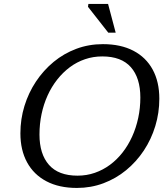

<svg xmlns="http://www.w3.org/2000/svg" viewBox="-20 -916 820 946"><path d="M174.5 -253Q174.5 -157 221.2 -103.8Q268 -50.5 362 -50.5Q407 -50.5 447.2 -64.5Q487.5 -78.5 522 -104Q556.5 -129.5 584 -164.8Q611.5 -200 631 -243Q650.5 -286 661 -334.8Q671.5 -383.5 671.5 -435.5Q671.5 -532 624.8 -585Q578 -638 484 -638Q439 -638 398.8 -624.2Q358.5 -610.5 324 -584.8Q289.5 -559 261.8 -523.8Q234 -488.5 214.5 -445.5Q195 -402.5 184.8 -354Q174.5 -305.5 174.5 -253ZM765 -429.5Q765 -360 745.2 -295Q725.5 -230 688.8 -174.5Q652 -119 601.5 -77.5Q551 -36 489.5 -13Q428 10 359 10Q271 10 208.8 -22.8Q146.5 -55.5 113.5 -116Q80.5 -176.5 80.5 -259Q80.5 -329 100.5 -394Q120.5 -459 157.2 -514.2Q194 -569.5 244.2 -611Q294.5 -652.5 356 -675.5Q417.5 -698.5 487 -698.5Q575 -698.5 637.2 -666Q699.5 -633.5 732.2 -573.2Q765 -513 765 -429.5ZM550 -755H513.5L413.5 -882.5L415.5 -896.5H512.5Z"/></svg>

Font: Newsreader 12pt
Style: Italic
Weight: 400
Italic angle: -17°
Version: Version 1.003